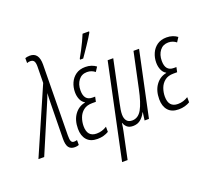

<svg xmlns="http://www.w3.org/2000/svg" viewBox="-211 -1007 1648 1469"><g transform="rotate(-20 613.0 -273.0)"><path d="M244.1 9.8Q209.5 9.8 193.8 -12.5Q178.2 -34.7 179.2 -85.4L183.6 -362.3Q184.1 -388.2 184.6 -408Q185.1 -427.7 186.5 -451.7Q180.7 -434.6 173.8 -417Q167 -399.4 159.2 -381.8L-3.4 0H-50.3L183.1 -535.2L185.1 -666.5Q185.5 -698.2 176.8 -711.9Q168 -725.6 146.5 -725.6Q132.3 -725.6 119.6 -720.2V-760.3Q126 -762.7 135.5 -764.6Q145 -766.6 157.7 -766.6Q231 -766.6 230.5 -668L223.1 -93.3Q222.7 -59.6 229.2 -45.9Q235.8 -32.2 251.5 -32.2Q266.1 -32.2 276.9 -36.1V3.9Q262.7 9.8 244.1 9.8Z M428.7 9.8Q371.1 9.8 342 -23.7Q313 -57.1 313 -113.8Q313 -184.1 345.9 -229.5Q378.9 -274.9 432.1 -284.7L432.6 -287.1Q410.2 -299.3 398.7 -325.9Q387.2 -352.5 387.2 -384.8Q387.2 -425.3 402.8 -460.7Q418.5 -496.1 449.5 -518.1Q480.5 -540 526.9 -540Q553.2 -540 575.4 -532.5Q597.7 -524.9 613.8 -512.2L590.3 -476.1Q578.1 -486.3 561.8 -492.7Q545.4 -499 525.9 -499Q482.4 -499 457 -466.3Q431.6 -433.6 431.6 -382.8Q431.6 -300.8 499.5 -300.8H521L512.7 -261.7H482.4Q438 -261.7 411.1 -240.2Q384.3 -218.8 372.3 -185.8Q360.4 -152.8 360.4 -118.7Q360.4 -31.2 436.5 -31.2Q460 -31.2 480 -37.6Q500 -43.9 520 -56.2V-14.2Q502 -3.4 478.8 3.2Q455.6 9.8 428.7 9.8ZM508.8 -606 510.7 -616.2Q523.4 -637.2 539.8 -668.7Q556.2 -700.2 571.3 -731.9Q586.4 -763.7 595.2 -786.1H648.4L646.5 -775.9Q640.1 -764.2 625.5 -741Q610.8 -717.8 593 -691.2Q575.2 -664.6 559.3 -641.4Q543.5 -618.2 534.7 -606Z M543.5 240.2 706.1 -529.8H751.5L679.7 -189Q673.8 -162.6 670.4 -140.9Q667 -119.1 667 -101.6Q667 -69.3 681.6 -50.8Q696.3 -32.2 725.6 -32.2Q774.9 -32.2 804 -83.5Q833 -134.8 855 -240.7L916.5 -529.8H961.9L849.6 0H814L822.8 -64H820.8Q802.2 -27.8 777.3 -9Q752.4 9.8 717.8 9.8Q687 9.8 670.2 -5.1Q653.3 -20 646.5 -41H644.5Q643.1 -24.9 640.1 -9.5Q637.2 5.9 634.3 21.5L588.4 240.2Z M1090.3 9.8Q1032.7 9.8 1003.7 -23.7Q974.6 -57.1 974.6 -113.8Q974.6 -184.1 1007.6 -229.5Q1040.5 -274.9 1093.8 -284.7L1094.2 -287.1Q1071.8 -299.3 1060.3 -325.9Q1048.8 -352.5 1048.8 -384.8Q1048.8 -425.3 1064.5 -460.7Q1080.1 -496.1 1111.1 -518.1Q1142.1 -540 1188.5 -540Q1214.8 -540 1237.1 -532.5Q1259.3 -524.9 1275.4 -512.2L1252 -476.1Q1239.7 -486.3 1223.4 -492.7Q1207 -499 1187.5 -499Q1144 -499 1118.7 -466.3Q1093.3 -433.6 1093.3 -382.8Q1093.3 -300.8 1161.1 -300.8H1182.6L1174.3 -261.7H1144Q1099.6 -261.7 1072.8 -240.2Q1045.9 -218.8 1033.9 -185.8Q1022 -152.8 1022 -118.7Q1022 -31.2 1098.1 -31.2Q1121.6 -31.2 1141.6 -37.6Q1161.6 -43.9 1181.6 -56.2V-14.2Q1163.6 -3.4 1140.4 3.2Q1117.2 9.8 1090.3 9.8Z"/></g></svg>

Font: Open Sans Condensed Light
Style: Italic
Weight: 300
Width: 3
Italic angle: -12°
Designer: Monotype Design Team
Foundry: Monotype Imaging Inc.
Version: Version 3.000; ttfautohint (v1.8.4)